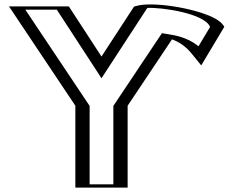

<svg xmlns="http://www.w3.org/2000/svg" viewBox="-20 -854 1061 874"><path d="M614 -825C621.5 -848.4 945.8 -822.6 977 -731L891.4 -588C851.9 -647 798.6 -673 744.5 -682L536 -370V0H348V-370L44 -825H270L442 -561ZM737.4 -698.4 521 -374.5V-15H363V-374.5L72.1 -810H261.9L442 -533.5L625.5 -815.2C669.7 -828.1 923 -796.9 960.2 -732.1L890.1 -615C846.3 -669 795.3 -688.7 737.4 -698.4ZM625.5 -815.2 442 -533.5 261.9 -810H72.1L363 -374.5V-15H521V-374.5L737.4 -698.4C795.2 -688.7 846.3 -669 890.1 -615L960.2 -732.1C923 -796.9 669.7 -828.1 625.5 -815.2ZM616 -828 442 -561 270 -825H44L348 -370V0H536V-370L744.5 -682C792.9 -673.9 840.3 -652.6 878.5 -605.6L892 -588.9L977.5 -731.9L973.2 -739.5C928.7 -817 670.2 -843.8 621.3 -829.6ZM650.6 -817.9C714.5 -821.2 910.2 -793.9 936.4 -731.6L883.6 -643.3C849.4 -671.1 808.5 -687.7 760.7 -695.7L717.2 -703L496 -371.9V-15H388V-371.9L95.3 -810H238.6L442 -497.8ZM590 -823.8 442 -596.7 293.3 -825H20.8L323 -372.7V0H561V-372.7L762.9 -674.8C792.1 -664.4 823.9 -645.2 851.9 -610.7L896 -556.3L1001.1 -732C991 -749.5 974.2 -762.8 948.3 -775.4C859.5 -818.5 672.3 -847.8 601 -827Z"/></svg>

Font: Hussar Outliner
Style: Regular
Weight: 700
Foundry: Cannot Into Space Fonts
Version: Version 0.92